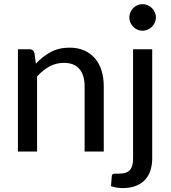

<svg xmlns="http://www.w3.org/2000/svg" viewBox="-20 -752 850 953"><path d="M69 0ZM69 0V-507.5H126Q146 -507.5 151 -488.5L158 -436Q191 -471.5 231.5 -493.5Q272 -515.5 325 -515.5Q366.5 -515.5 398.2 -501.5Q430 -487.5 451.5 -462.2Q473 -437 484 -401.8Q495 -366.5 495 -323.5V0H400V-323.5Q400 -378.5 374.5 -409.2Q349 -440 297 -440Q258.5 -440 225.5 -422Q192.5 -404 164 -372.5V0ZM735.5 -507.5V34Q735.5 65 727.2 92Q719 119 701.5 138.8Q684 158.5 656 170Q628 181.5 589 181.5Q572.5 181.5 558.8 179.2Q545 177 531 172L535 120.5Q536 116 538 113.8Q540 111.5 543.8 110.8Q547.5 110 553.8 110Q560 110 569.5 110Q608.5 110 624.5 92.2Q640.5 74.5 640.5 34V-507.5ZM754 -665Q754 -651.5 748.5 -639.8Q743 -628 734 -619Q725 -610 712.8 -604.8Q700.5 -599.5 687 -599.5Q673.5 -599.5 661.8 -604.8Q650 -610 641.2 -619Q632.5 -628 627.2 -639.8Q622 -651.5 622 -665Q622 -678.5 627.2 -690.8Q632.5 -703 641.2 -712Q650 -721 661.8 -726.2Q673.5 -731.5 687 -731.5Q700.5 -731.5 712.8 -726.2Q725 -721 734 -712Q743 -703 748.5 -690.8Q754 -678.5 754 -665Z"/></svg>

Font: Lato Medium
Style: Regular
Weight: 500
Designer: Lukasz Dziedzic
Foundry: tyPoland Lukasz Dziedzic
Version: Version 2.006; 2014-01-15